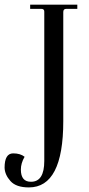

<svg xmlns="http://www.w3.org/2000/svg" viewBox="-95 -650 384 829"><path d="M178.2 -598.1V-127Q178.2 159.2 29.8 159.2Q-25.4 159.2 -49.8 131.8Q-74.2 104.5 -75.2 74.2Q-75.2 12.2 -38.1 12.2Q-7.3 12.2 11.2 26.9Q-4.9 54.7 -4.9 82Q-4.9 135.3 39.1 134.8Q96.2 134.8 96.2 44.9V-600.1Q96.2 -612.3 82 -611.8H35.2V-629.9H238.8V-611.8H191.9Q178.2 -612.3 178.2 -598.1Z"/></svg>

Font: Arapey-Regular
Style: Regular
Weight: 400
Designer: Eduardo Rodriguez Tunni
Foundry: Eduardo Rodriguez Tunni
Version: Version 1.002